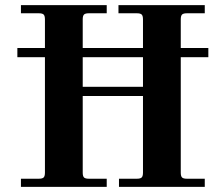

<svg xmlns="http://www.w3.org/2000/svg" viewBox="-20 -732 864 752"><path d="M48 -508V-544H156V-656Q156 -670 151 -675Q146 -680 132 -680H62V-712H398V-680H328Q314 -680 309 -675Q304 -670 304 -656V-544H540V-656Q540 -670 535 -675Q530 -680 516 -680H444V-712H782V-680H712Q698 -680 693 -675Q688 -670 688 -656V-544H796V-508H688V-56Q688 -42 693 -37Q698 -32 712 -32H782V0H446V-32H516Q530 -32 535 -37Q540 -42 540 -56V-356H304V-56Q304 -42 309 -37Q314 -32 328 -32H398V0H62V-32H132Q146 -32 151 -37Q156 -42 156 -56V-508ZM304 -392H540V-508H304Z"/></svg>

Font: Old Standard TT
Style: Bold
Weight: 700
Designer: Alexey Kryukov <alexios@thessalonica.org.ru>
Version: Version 2.2